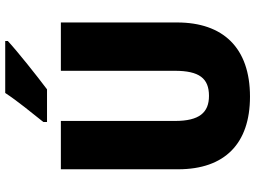

<svg xmlns="http://www.w3.org/2000/svg" viewBox="-141 -826 977 735"><g transform="rotate(-90 347.5 -458.5)"><path d="M558 -917V-927H359C330 -882 282 -824 248 -781V-767H373C425 -806 518 -880 558 -917ZM629 -269V-714H444V-278C444 -184 415 -147 348 -147C284 -147 252 -184 252 -277V-714H67V-265C67 -87 165 10 345 10C533 10 629 -94 629 -269Z"/></g></svg>

Font: Noto Sans Arabic UI SmCn Bk
Style: Regular
Weight: 900
Width: 4
Designer: Monotype Design Team, Nadine Chahine and Nizar Qandah
Foundry: Monotype Imaging Inc.
Version: Version 2.010